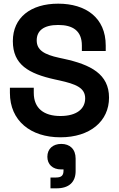

<svg xmlns="http://www.w3.org/2000/svg" viewBox="-20 -734 646 1046"><path d="M309 14C471 14 574 -74 574 -202C574 -330 475 -382 326 -414L303 -419C219 -437 180 -462 180 -514C180 -566 217 -598 297 -598C377 -598 426 -566 426 -486V-456H556V-486C556 -638 447 -714 297 -714C147 -714 50 -638 50 -510C50 -382 135 -333 280 -301L303 -296C393 -276 444 -256 444 -198C444 -142 399 -102 309 -102C219 -102 164 -144 164 -228V-256H34V-228C34 -76 147 14 309 14ZM238 120C238 161 266 189 313 189H326V195C326 222 315 233 285 233H255V292H288C356 292 392 258 392 198V130C392 78 360 50 314 50C268 50 238 77 238 120Z"/></svg>

Font: Meta Space
Style: Bold
Weight: 700
Designer: Meta Pool / Florian Karsten
Foundry: Meta Pool / Florian Karsten
Version: Version 2.000;Glyphs 3.1.1 (3137)